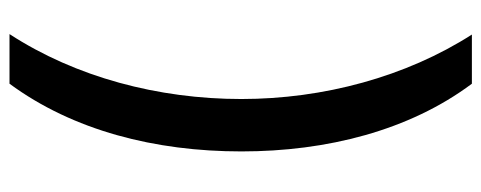

<svg xmlns="http://www.w3.org/2000/svg" viewBox="-332 -540 1037 414"><g transform="rotate(-90 187.0 -333.5)"><path d="M213 165H319C228 23 180 -155 180 -332C180 -511 227 -689 320 -832H213C112 -695 67 -518 67 -332C67 -148 112 30 213 165Z"/></g></svg>

Font: Noto Sans Gurmukhi SemiBold
Style: Regular
Weight: 600
Designer: Jelle Bosma - Monotype Design Team
Foundry: Monotype Imaging Inc.
Version: Version 2.004